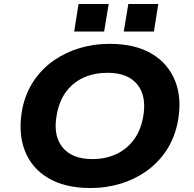

<svg xmlns="http://www.w3.org/2000/svg" viewBox="-20 -937 976 968"><path d="M437 11Q307 11 222 -40Q137 -91 103.5 -181.5Q70 -272 93 -391Q110 -470 151 -530.5Q192 -591 251 -632Q310 -673 381.5 -694.5Q453 -716 532 -716Q662 -716 746 -665.5Q830 -615 864.5 -525Q899 -435 875 -316Q858 -236 816.5 -175Q775 -114 716.5 -73Q658 -32 586.5 -10.5Q515 11 437 11ZM445 -135Q511 -135 563 -158.5Q615 -182 650.5 -227Q686 -272 700 -338Q722 -447 674.5 -508.5Q627 -570 522 -570Q457 -570 404.5 -547Q352 -524 317 -479.5Q282 -435 268 -368Q245 -259 293 -197Q341 -135 445 -135ZM604 -778 627 -917H778L756 -778ZM354 -778 376 -917H528L505 -778Z"/></svg>

Font: Nunito Sans 7pt SemiExpanded ExtraBold
Style: Italic
Weight: 800
Width: 6
Italic angle: -9°
Designer: Vernon Adams
Foundry: Vernon Adams
Version: Version 3.101;gftools[0.9.27]